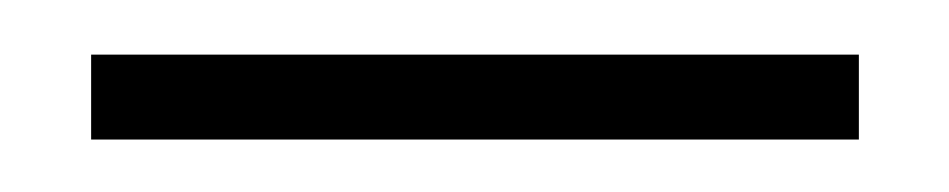

<svg xmlns="http://www.w3.org/2000/svg" viewBox="-20 -600 351 71"><path d="M13.7 -548.4V-579.8H297.6V-548.4Z"/></svg>

Font: Playfair
Style: Bold
Weight: 700
Designer: Claus Eggers Sørensen
Foundry: Claus Eggers Sørensen
Version: Version 2.001;gftools[0.9.30]